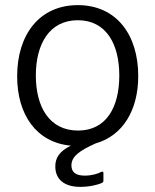

<svg xmlns="http://www.w3.org/2000/svg" viewBox="-20 -560 607 750"><path d="M196 90C196 139 229 170 294 170C329 170 363 162 379 154C383 151 384 150 384 144V117C384 110 382 109 374 112C364 118 340 126 311 126C275 126 259 112 259 86C259 52 289 29 354 0C460 -30 520 -130 520 -263C520 -425 434 -540 284 -540C135 -540 47 -426 47 -262C47 -111 123 -3 257 9C211 31 196 58 196 90ZM285 -50C173 -50 120 -142 120 -265C120 -388 173 -481 284 -481C394 -481 446 -389 446 -265C446 -141 395 -50 285 -50Z"/></svg>

Font: Cheyenne Sans Light
Style: Regular
Weight: 300
Designer: The Public Sans project authors (U.S. Web Design System), Libre Franklin designed by Pablo Impallari and Rodrigo Fuenzal
Foundry: The Cheyenne Sans Project Authors
Version: Version 2.007